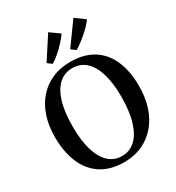

<svg xmlns="http://www.w3.org/2000/svg" viewBox="-232 -1137 1179 1286"><g transform="rotate(-30 358.0 -493.5)"><path d="M352 11.5Q242 12 170 -35.8Q98 -83.5 63 -168.8Q28 -254 28 -365Q28 -454 52 -525.2Q76 -596.5 121 -647.2Q166 -698 228.2 -725Q290.5 -752 366.5 -752Q475 -752 546.2 -706Q617.5 -660 652.5 -576.8Q687.5 -493.5 687.5 -382Q687.5 -293.5 663.8 -221.2Q640 -149 595.5 -97.2Q551 -45.5 489.2 -17.2Q427.5 11 352 11.5ZM356.5 -31.5Q415 -31.5 458.2 -71Q501.5 -110.5 525.2 -188.2Q549 -266 549 -381.5Q549 -483.5 527.2 -556.8Q505.5 -630 463.2 -669.5Q421 -709 359 -709Q300 -709 256.8 -671.2Q213.5 -633.5 190 -557.2Q166.5 -481 166.5 -365Q166.5 -261.5 188.2 -186.8Q210 -112 252.2 -71.8Q294.5 -31.5 356.5 -31.5ZM445 -799 411 -825 535 -996.5 608.5 -943Q596.5 -925 576.5 -904.2Q556.5 -883.5 533.2 -863.2Q510 -843 487 -826Q464 -809 446 -799ZM260.5 -799 227.5 -824 340.5 -997.5 414 -945Q397.5 -921 371 -892.2Q344.5 -863.5 315.5 -838.5Q286.5 -813.5 261.5 -799Z"/></g></svg>

Font: Merriweather 72pt SemiBold
Style: Regular
Weight: 600
Version: Version 2.100